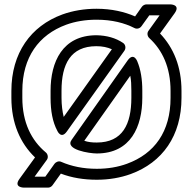

<svg xmlns="http://www.w3.org/2000/svg" viewBox="-20 -786 889 877"><path d="M662 -612C722 -557 759 -478 759 -371V-339C759 -185 686 -84 560 -38C519 -23 473 -15 422 -15C361 -15 307 -26 259 -47C248 -52 235 -46 229 -38L187 21H138L194 -56C202 -67 198 -83 189 -90C123 -145 82 -227 82 -339V-371C82 -524 157 -627 282 -673C323 -688 370 -696 421 -696C492 -696 549 -681 594 -658C605 -652 619 -656 626 -666L662 -716H709L658 -645C650 -634 654 -619 662 -612ZM711 -633 778 -726C806 -766 758 -766 758 -766H649C642 -766 633 -762 628 -755L597 -711C549 -732 490 -746 421 -746C365 -746 312 -737 265 -720C120 -667 32 -543 32 -371V-339C32 -224 72 -132 140 -67L69 31C40 71 89 71 89 71H200C207 71 215 67 220 60L258 7C307 26 363 35 422 35C478 35 530 26 577 9C722 -44 809 -166 809 -339V-371C809 -481 773 -568 711 -633ZM421 -625C265 -625 211 -503 211 -372V-339C211 -280 220 -229 242 -188C242 -188 259 -149 285 -185L548 -554C556 -565 554 -582 542 -590C508 -613 467 -624 421 -625ZM420 -575C448 -575 471 -570 491 -561L271 -252C265 -276 261 -306 261 -339V-372C261 -492 302 -575 420 -575ZM422 -85C578 -85 630 -209 630 -339V-372C630 -423 623 -468 607 -506C607 -506 591 -549 563 -510L307 -147C275 -102 389 -85 422 -85ZM422 -135C400 -135 382 -137 365 -143L575 -440C579 -421 580 -397 580 -372V-339C580 -219 540 -135 422 -135Z"/></svg>

Font: Asimov
Style: XWidOu
Weight: 500
Designer: Google
Version: Version 2.000980; 2014